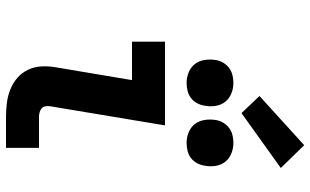

<svg xmlns="http://www.w3.org/2000/svg" viewBox="-217 -817 1034 640"><g transform="rotate(90 300.0 -497.0)"><path d="M369 0Q346 0 322.5 -3Q299 -6 278 -14.5Q257 -23 240 -37.5Q223 -52 213 -72.5Q203 -93 201.5 -116.5Q200 -140 204 -164L247 -420H119V-530H398L334 -146Q333 -138 334.5 -130.5Q336 -123 341.5 -118.5Q347 -114 354.5 -112Q362 -110 369 -110H473V0ZM456 -602Q438 -602 421 -609Q404 -616 393.5 -629.5Q383 -643 380 -661.5Q377 -680 380 -699Q382 -712 389 -724Q396 -736 407 -744Q418 -752 431 -755Q444 -758 456 -758Q475 -758 492 -751Q509 -744 519.5 -730.5Q530 -717 533 -698.5Q536 -680 532 -661Q530 -648 523.5 -636Q517 -624 506 -616Q495 -608 482 -605Q469 -602 456 -602ZM256 -602Q238 -602 221 -609Q204 -616 193.5 -629.5Q183 -643 180 -661.5Q177 -680 180 -699Q182 -712 189 -724Q196 -736 207 -744Q218 -752 231 -755Q244 -758 256 -758Q275 -758 292 -751Q309 -744 319.5 -730.5Q330 -717 333 -698.5Q336 -680 332 -661Q330 -648 323.5 -636Q317 -624 306 -616Q295 -608 282 -605Q269 -602 256 -602ZM357 -785 300 -845 464 -994 540 -916Z"/></g></svg>

Font: Iosevka Curly Slab XBdEx
Style: Italic
Weight: 800
Width: 7
Italic angle: -9°
Monospace: yes
Designer: Belleve Invis
Foundry: Belleve Invis
Version: Version 11.1.0; ttfautohint (v1.8.3)